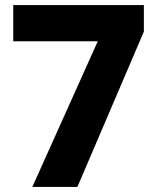

<svg xmlns="http://www.w3.org/2000/svg" viewBox="-20 -734 618 754"><path d="M107 0 364 -572H32V-714H545V-610L284 0Z"/></svg>

Font: Noto Sans Myanmar ExtraBold
Style: Regular
Weight: 800
Designer: Monotype Design Team
Foundry: Monotype Imaging Inc.
Version: Version 2.107; ttfautohint (v1.8.4.7-5d5b)